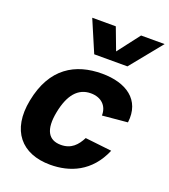

<svg xmlns="http://www.w3.org/2000/svg" viewBox="-149 -930 926 1049"><g transform="rotate(20 313.5 -405.0)"><path d="M552 -174 397.5 -191.5C374 -145.5 342.5 -110 282 -110C209.5 -110 178.5 -161.5 199.5 -269.5C220 -375 266.5 -431 341 -431C402.5 -431 440 -393 438.5 -337.5L585 -351C602.5 -487.5 501.5 -553 362 -553C207.5 -553 79.5 -481.5 40.5 -279.5C4.5 -95.5 97 12 264 12C377.5 12 492 -33 552 -174ZM206 -821.5H343L391.5 -693L490 -821.5H627L477.5 -637.5H284.5Z"/></g></svg>

Font: Monaspace Neon ExtraBold
Style: Italic
Weight: 800
Italic angle: -11°
Designer: Riley Cran & the Lettermatic Team
Foundry: Lettermatic
Version: Version 1.200 (Monaspace Neon)